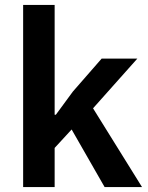

<svg xmlns="http://www.w3.org/2000/svg" viewBox="-20 -760 602 780"><path d="M74 -740H202V-294H207L276 -388L393 -522H538L358 -320L557 0H405L271 -234L202 -159V0H74Z"/></svg>

Font: IBM Plex Sans SmBld
Style: Regular
Weight: 600
Designer: Mike Abbink, Paul van der Laan, Pieter van Rosmalen
Foundry: Bold Monday
Version: Version 3.005